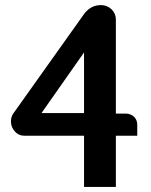

<svg xmlns="http://www.w3.org/2000/svg" viewBox="-20 -735 594 754"><path d="M435 -658V-289H476Q506 -286 516 -262Q519 -254 519 -245V-202H435V-1H310V-202H75Q53 -202 38 -219Q23 -236 23 -258Q23 -276 32 -289L313 -684Q339 -715 376 -715Q401 -715 418 -698.5Q435 -682 435 -658ZM310 -291V-529L143 -291Z"/></svg>

Font: FifthLeg
Style: Bold
Weight: 700
Designer: Jakub Steiner
Version: Version 1.0